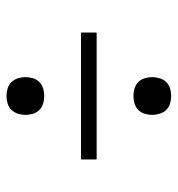

<svg xmlns="http://www.w3.org/2000/svg" viewBox="2 -620 546 590"><g transform="rotate(-90 275.0 -325.0)"><path d="M275 -462Q263 -462 251.5 -465.5Q240 -469 232 -477Q224 -485 220.5 -496.5Q217 -508 217 -520Q217 -531 220.5 -542.5Q224 -554 232 -562.5Q240 -571 251.5 -574.5Q263 -578 275 -578Q287 -578 298.5 -574.5Q310 -571 318 -562.5Q326 -554 329.5 -542.5Q333 -531 333 -520Q333 -508 329.5 -496.5Q326 -485 318 -477Q310 -469 298.5 -465.5Q287 -462 275 -462ZM80 -301V-349H470V-301ZM275 -72Q263 -72 251.5 -75.5Q240 -79 232 -87.5Q224 -96 220.5 -107.5Q217 -119 217 -130Q217 -142 220.5 -153.5Q224 -165 232 -173Q240 -181 251.5 -184.5Q263 -188 275 -188Q287 -188 298.5 -184.5Q310 -181 318 -173Q326 -165 329.5 -153.5Q333 -142 333 -130Q333 -119 329.5 -107.5Q326 -96 318 -87.5Q310 -79 298.5 -75.5Q287 -72 275 -72Z"/></g></svg>

Font: Lode Dark
Style: Regular
Weight: 400
Monospace: yes
Designer: Belleve Invis
Foundry: Belleve Invis
Version: Version 29.2.0; ttfautohint (v1.8.3)